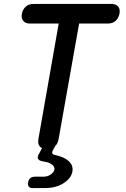

<svg xmlns="http://www.w3.org/2000/svg" viewBox="-20 -750 640 978"><path d="M279 -630H133Q110 -630 98.5 -643.5Q87 -657 91.5 -680Q96 -703 111.5 -716.5Q127 -730 151 -730H547Q571 -730 582 -716.5Q593 -703 588.5 -680Q584 -657 568.5 -643.5Q553 -630 529 -630H383L279 -44Q275 -19 261 -6L249 16Q244 25 246.5 31Q249 37 259 39Q277 43 293 49Q320 59 336.5 77.5Q353 96 349 123Q343 158 304 183Q265 208 209 208H148Q133 208 127 201Q121 194 123 179Q126 164 135 157Q144 150 158 150H201Q224 150 239.5 138Q255 126 257 114Q260 95 235 82Q221 75 199 72Q178 69 173.5 58.5Q169 48 181 29L194 4Q186 1 182 -5Q171 -18 176 -44Z"/></svg>

Font: Maple Mono NL Medium
Style: Italic
Weight: 500
Italic angle: -10°
Monospace: yes
Designer: subframe7536
Version: Version 7.000